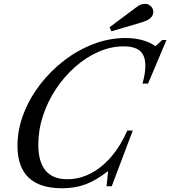

<svg xmlns="http://www.w3.org/2000/svg" viewBox="-20 -970 887 1000"><path d="M303.5 10.5Q187 10.5 129 -45Q71 -100.5 71 -210.5Q71 -294.5 102.2 -376Q133.5 -457.5 188.2 -529Q243 -600.5 314.5 -655.2Q386 -710 467.8 -741Q549.5 -772 634 -772Q681.5 -772 722 -760.8Q762.5 -749.5 789.5 -729.5L825 -761.5H847L751 -534.5H722Q730 -562 733.5 -585Q737 -608 737 -627.5Q737 -680.5 709.5 -704.5Q682 -728.5 624 -728.5Q557.5 -728.5 493 -700.2Q428.5 -672 371.8 -622Q315 -572 271.8 -507Q228.5 -442 204 -367.5Q179.5 -293 179.5 -216.5Q179.5 -126.5 217.5 -81.5Q255.5 -36.5 330.5 -36.5Q394 -36.5 452.8 -67Q511.5 -97.5 560.2 -154.5Q609 -211.5 643 -290H671.5L562 0H535L543 -76.5H539Q480 -30 425.2 -9.8Q370.5 10.5 303.5 10.5ZM560.5 -807 550.5 -828 692.5 -934Q703.5 -942.5 713.8 -946.2Q724 -950 736 -950Q752 -950 765.2 -938Q778.5 -926 778.5 -907.5Q778.5 -890.5 764.2 -876.5Q750 -862.5 711 -851.5Z"/></svg>

Font: Libre Caslon Text
Style: Italic
Weight: 400
Italic angle: -22.583°
Designer: Pablo Impallari, Rodrigo Fuenzalida, Katja Schimmel
Foundry: Pablo Impallari, Rodrigo Fuenzalida
Version: Version 2.000